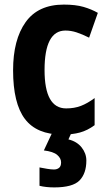

<svg xmlns="http://www.w3.org/2000/svg" viewBox="-20 -576 472 836"><path d="M251 10Q140 10 88.5 -58Q37 -126 37 -270Q37 -403 91.5 -479.5Q146 -556 258 -556Q309 -556 343.5 -546Q378 -536 406 -520L368 -412Q338 -427 313.5 -435Q289 -443 265 -443Q174 -443 174 -271Q174 -104 268 -104Q304 -104 332.5 -115Q361 -126 392 -149V-31Q361 -8 328 1Q295 10 251 10ZM356 123Q356 179 326.5 209.5Q297 240 216 240Q180 240 152 233V153Q167 156 185 159Q203 162 215 162Q228 162 237 155Q246 148 246 131Q246 113 229 98.5Q212 84 171 79L208 0H292L278 31Q315 40 335.5 66Q356 92 356 123Z"/></svg>

Font: Noto Sans Tamil Condensed
Style: Bold
Weight: 700
Width: 3
Designer: Jelle Bosma - Monotype Design Team
Foundry: Monotype Imaging Inc.
Version: Version 2.004; ttfautohint (v1.8.4.7-5d5b)